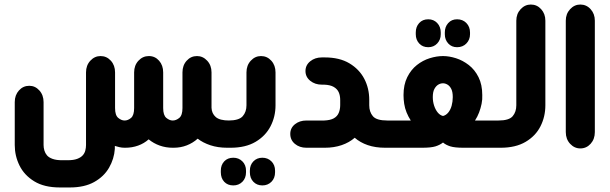

<svg xmlns="http://www.w3.org/2000/svg" viewBox="-20 -651 2686 846"><path d="M994 0H981Q940 0 907 -11Q874 -22 851 -40Q830 -21 803 -10.5Q776 0 745 0H741Q711 0 684 -9.5Q657 -19 635 -37Q615 -19 588.5 -9.5Q562 0 532 0H529Q517 0 506.5 -2.5Q496 -5 486 -8V5Q483 49 460.5 88Q438 127 395 151Q352 175 288 175H244Q175 175 131 148Q87 121 66 78.5Q45 36 45 -12V-201Q45 -232 63.5 -252.5Q82 -273 109 -273Q135 -273 153.5 -252.5Q172 -232 172 -201V-12Q172 0 175.5 12Q179 24 187 33.5Q195 43 211.5 49Q228 55 253 55H278Q304 55 320 49Q336 43 344.5 33.5Q353 24 356 12Q359 0 359 -12V-332Q359 -363 378 -383.5Q397 -404 423 -404Q450 -404 468.5 -383.5Q487 -363 487 -332V-175Q487 -143 501 -131.5Q515 -120 529 -120Q544 -120 557.5 -131.5Q571 -143 571 -175V-332Q571 -363 590 -383.5Q609 -404 636 -404Q663 -404 681 -383.5Q699 -363 699 -332V-175Q699 -143 713 -131.5Q727 -120 741 -120Q756 -120 770 -131.5Q784 -143 784 -175V-332Q784 -363 802.5 -383.5Q821 -404 848 -404Q874 -404 893 -383.5Q912 -363 912 -332V-176Q913 -151 930.5 -135.5Q948 -120 990 -120H994Z M982 0V-120H986Q1033 -120 1049.5 -139Q1066 -158 1066 -187V-332Q1066 -363 1085 -383.5Q1104 -404 1130 -404Q1157 -404 1175.5 -383.5Q1194 -363 1194 -332V-187Q1194 -137 1172 -94.5Q1150 -52 1106 -26Q1062 0 996 0ZM1008 166Q983 166 968 150Q953 134 953 108V101Q953 76 968 60Q983 44 1008 44Q1032 44 1048 60Q1064 76 1064 101V108Q1064 134 1048 150Q1032 166 1008 166ZM1136 166Q1112 166 1096.5 150Q1081 134 1081 108V101Q1081 76 1096.5 60Q1112 44 1136 44Q1160 44 1176 60Q1192 76 1192 101V108Q1192 134 1176 150Q1160 166 1136 166Z M1691 -120V0H1677Q1634 0 1600.5 -11.5Q1567 -23 1543 -44Q1519 -23 1485.5 -11.5Q1452 0 1411 0H1330Q1300 0 1279.5 -17Q1259 -34 1259 -61Q1259 -87 1279.5 -103.5Q1300 -120 1330 -120H1408Q1435 -121 1450.5 -129.5Q1466 -138 1472.5 -153.5Q1479 -169 1479 -188V-210Q1479 -230 1472.5 -244.5Q1466 -259 1450.5 -268Q1435 -277 1408 -278H1398Q1368 -278 1347 -295Q1326 -312 1326 -338Q1326 -364 1347 -381Q1368 -398 1398 -398H1411Q1476 -398 1519.5 -372Q1563 -346 1585 -304Q1607 -262 1607 -211V-187Q1607 -158 1623 -139Q1639 -120 1687 -120Z M1867 -443Q1842 -443 1827 -459.5Q1812 -476 1812 -500V-508Q1812 -533 1827 -549.5Q1842 -566 1867 -566Q1891 -566 1906.5 -549.5Q1922 -533 1922 -508V-500Q1922 -476 1906.5 -459.5Q1891 -443 1867 -443ZM1994 -443Q1970 -443 1955 -459.5Q1940 -476 1940 -500V-508Q1940 -533 1955 -549.5Q1970 -566 1994 -566Q2019 -566 2035 -549.5Q2051 -533 2051 -508V-500Q2051 -476 2035 -459.5Q2019 -443 1994 -443ZM1679 0V-120H1790Q1779 -137 1771.5 -155.5Q1764 -174 1761 -193.5Q1758 -213 1758 -232Q1758 -278 1774.5 -311Q1791 -344 1817 -364.5Q1843 -385 1873.5 -394.5Q1904 -404 1932 -404Q1959 -404 1989 -394.5Q2019 -385 2045.5 -364.5Q2072 -344 2088.5 -311Q2105 -278 2105 -232Q2106 -213 2102 -193.5Q2098 -174 2091 -155.5Q2084 -137 2073 -120H2183L2184 0H2022Q1984 0 1964.5 -6Q1945 -12 1932 -23Q1918 -12 1898.5 -6Q1879 0 1840 0ZM1932 -140Q1945 -143 1955 -155Q1965 -167 1970 -185Q1975 -203 1975 -223Q1975 -246 1968.5 -259Q1962 -272 1952 -278Q1942 -284 1932 -284Q1921 -284 1911 -278Q1901 -272 1894 -259Q1887 -246 1887 -223Q1887 -203 1893 -185Q1899 -167 1909 -155Q1919 -143 1932 -140Z M2172 0V-120H2176Q2223 -120 2239 -139Q2255 -158 2255 -187V-560Q2255 -590 2274 -610.5Q2293 -631 2319 -631Q2346 -631 2364.5 -610.5Q2383 -590 2383 -560V-187Q2383 -137 2361.5 -94.5Q2340 -52 2296 -26Q2252 0 2186 0Z M2473 -560Q2473 -590 2492 -610.5Q2511 -631 2537 -631Q2564 -631 2582.5 -610.5Q2601 -590 2601 -560V-69Q2601 -38 2582.5 -17.5Q2564 3 2537 3Q2511 3 2492 -17.5Q2473 -38 2473 -69Z"/></svg>

Font: Beiruti ExtraBold
Style: Regular
Weight: 800
Designer: Arlette Boutros
Foundry: Boutros
Version: Version 1.41